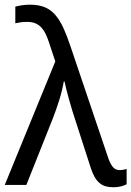

<svg xmlns="http://www.w3.org/2000/svg" viewBox="-27 -786 558 816"><path d="M-6.8 0 208 -524.9 182.1 -603Q175.8 -623 168.2 -639.4Q160.6 -655.8 150.1 -667.7Q139.6 -679.7 124.8 -686.3Q109.9 -692.9 88.9 -692.9Q72.3 -692.9 60.1 -691.2Q47.9 -689.5 38.1 -687V-757.8Q50.8 -761.2 66.9 -763.7Q83 -766.1 100.1 -766.1Q136.2 -766.1 161.9 -755.9Q187.5 -745.6 206.8 -723.9Q226.1 -702.1 241.5 -669.2Q256.8 -636.2 272 -590.8L432.1 -117.2Q440.9 -90.8 452.1 -76.9Q463.4 -63 481.9 -63Q488.8 -63 498 -64.7Q507.3 -66.4 511.2 -67.9V-2.9Q500 2.9 486.6 6.3Q473.1 9.8 455.1 9.8Q436 9.8 421.6 5.6Q407.2 1.5 395.8 -8.3Q384.3 -18.1 375.2 -33.7Q366.2 -49.3 358.9 -71.8L293 -275.9Q287.6 -292 280.5 -314.9Q273.4 -337.9 266.8 -361.6Q260.3 -385.3 254.9 -406.5Q249.5 -427.7 247.1 -439.9H244.1Q237.8 -402.3 224.9 -360.8Q211.9 -319.3 196.8 -280.8L85 0Z"/></svg>

Font: Droid Sans
Style: Regular
Weight: 400
Foundry: Ascender Corporation
Version: Version 1.00 build 114